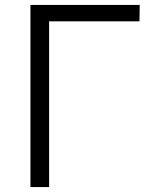

<svg xmlns="http://www.w3.org/2000/svg" viewBox="-20 -762 632 782"><path d="M104 0H180V-675H548L549 -742H104Z"/></svg>

Font: Cheyenne Sans Light
Style: Regular
Weight: 300
Designer: The Public Sans project authors (U.S. Web Design System), Libre Franklin designed by Pablo Impallari and Rodrigo Fuenzal
Foundry: The Cheyenne Sans Project Authors
Version: Version 2.007